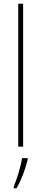

<svg xmlns="http://www.w3.org/2000/svg" viewBox="-20 -846 219 1021"><path d="M103 -66V-826H77V-66ZM127 4V-5H97C92 36 68 112 53 146V155H68C95 109 115 52 127 4Z"/></svg>

Font: Noto Sans Malayalam UI Condensed Thin
Style: Regular
Weight: 100
Width: 3
Designer: Jelle Bosma - Monotype Design Team
Foundry: Monotype Imaging Inc.
Version: Version 2.104